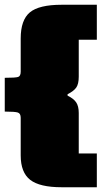

<svg xmlns="http://www.w3.org/2000/svg" viewBox="-20 -650 437 807"><path d="M387 137H239Q147 137 107 106Q67 75 67 3V-155Q67 -173 55 -177Q43 -181 0 -181V-323Q45 -323 56 -326.5Q67 -330 67 -349V-488Q67 -566 105.5 -598Q144 -630 239 -630H387V-483H311V-328Q311 -297 300.5 -282Q290 -267 264 -254V-248Q289 -236 300 -220Q311 -204 311 -175V-5H387Z"/></svg>

Font: Passion One Black
Style: Regular
Weight: 900
Designer: Alejandro Lo Celso
Foundry: Fontstage
Version: Version 1.002